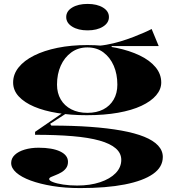

<svg xmlns="http://www.w3.org/2000/svg" viewBox="-20 -745 905 980"><path d="M389 215Q312 215 248 204.5Q184 194 136.5 176.5Q89 159 63 136Q37 113 37 87Q37 63 55.5 45.5Q74 28 106 18.5Q138 9 177 9Q247 9 287 28Q327 47 327 81Q327 100 317.5 113Q308 126 293.5 134.5Q279 143 264.5 148.5Q250 154 240.5 158.5Q231 163 231 169Q231 177 250.5 184.5Q270 192 302.5 197Q335 202 374 202Q440 202 491 185Q542 168 570.5 138.5Q599 109 599 71Q599 37 571 12.5Q543 -12 488 -27.5Q433 -43 350.5 -50Q268 -57 159 -57V-72L306 -173L318 -166L236 -113L242 -104Q352 -104 441.5 -97.5Q531 -91 600 -78.5Q669 -66 716 -47Q763 -28 787 -2Q811 24 811 56Q811 108 761 143Q711 178 617 196.5Q523 215 389 215ZM423 -157Q342 -157 273.5 -168Q205 -179 154.5 -200.5Q104 -222 75.5 -253Q47 -284 47 -324Q47 -366 75 -401Q103 -436 154 -461.5Q205 -487 274 -501Q343 -515 426 -515Q505 -515 573 -501Q641 -487 693 -462Q745 -437 774 -402Q803 -367 803 -324Q803 -289 777 -258.5Q751 -228 702 -205Q653 -182 582.5 -169.5Q512 -157 423 -157ZM426 -169Q473 -169 507 -186.5Q541 -204 560 -236.5Q579 -269 579 -313Q579 -367 560.5 -409.5Q542 -452 508 -477.5Q474 -503 426 -503Q379 -503 344 -477.5Q309 -452 290 -409.5Q271 -367 271 -313Q271 -270 290 -237.5Q309 -205 344 -187Q379 -169 426 -169ZM550 -493 451 -510Q486 -510 522.5 -516.5Q559 -523 594 -533.5Q629 -544 660 -556Q691 -568 715 -578.5Q739 -589 754 -597L790 -510H550ZM427 -725Q475 -725 505.5 -706.5Q536 -688 536 -658Q536 -628 505.5 -609Q475 -590 427 -590Q379 -590 348.5 -609Q318 -628 318 -658Q318 -688 348.5 -706.5Q379 -725 427 -725Z"/></svg>

Font: Kalnia SemiExpanded Medium
Style: Regular
Weight: 500
Width: 6
Designer: Frida Medrano
Foundry: Frida Medrano
Version: Version 1.105